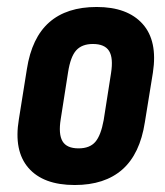

<svg xmlns="http://www.w3.org/2000/svg" viewBox="-20 -522 472 550"><path d="M194 8Q104 8 61.5 -41Q19 -90 34 -180L57 -324Q71 -414 121 -458Q171 -502 257 -502Q345 -502 388.5 -453.5Q432 -405 418 -314L395 -172Q381 -81 330.5 -36.5Q280 8 194 8ZM205 -97Q237 -97 253 -115.5Q269 -134 277 -178L298 -312Q305 -356 292.5 -376Q280 -396 246 -396Q215 -396 198.5 -378Q182 -360 175 -315L154 -181Q147 -138 159 -117.5Q171 -97 205 -97Z"/></svg>

Font: Sofia Sans Condensed ExtraBold
Style: Italic
Weight: 800
Italic angle: -9°
Version: Version 4.100